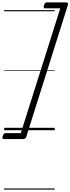

<svg xmlns="http://www.w3.org/2000/svg" viewBox="-35 -1095 593 1615"><path d="M-12 50Q-8 36 -2 30.5Q4 25 12 25H140L472 -1025H344Q336 -1025 333.5 -1030.5Q331 -1036 335 -1050Q339 -1064 345 -1069.5Q351 -1075 359 -1075H516Q543 -1075 537 -1056L186 56Q181 75 153 75H-3Q-11 75 -14 69.5Q-17 64 -12 50ZM0 490H425V500H0ZM0 -20H425V0H0ZM0 -505H425V-500H0ZM0 -1010H425V-1000H0Z"/></svg>

Font: Playwrite AU TAS Guides
Style: Regular
Weight: 400
Designer: Veronika Burian, José Scaglione
Foundry: TypeTogether
Version: Version 1.003